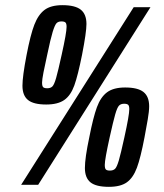

<svg xmlns="http://www.w3.org/2000/svg" viewBox="-20 -716 637 744"><path d="M67 -384Q67 -420 83 -503Q98 -581 113 -620Q128 -659 152.5 -677.5Q177 -696 222 -696Q271 -696 293 -678.5Q315 -661 315 -623Q315 -591 298 -504Q282 -424 268 -385Q254 -346 229 -328.5Q204 -311 159 -311Q110 -311 88.5 -328.5Q67 -346 67 -384ZM62 0 498 -688H563L128 0ZM219 -504Q238 -589 238 -612Q238 -625 233.5 -629Q229 -633 218 -633Q205 -633 198.5 -625.5Q192 -618 184 -592Q176 -566 163 -504Q154 -464 148.5 -435.5Q143 -407 143 -396Q143 -382 147.5 -378Q152 -374 163 -374Q176 -374 183 -381Q190 -388 197.5 -414Q205 -440 219 -504ZM309 -65Q309 -104 326 -184Q341 -261 355.5 -300.5Q370 -340 395 -358.5Q420 -377 465 -377Q514 -377 536 -359.5Q558 -342 558 -304Q558 -285 552.5 -253Q547 -221 540 -184Q525 -105 510.5 -66Q496 -27 471.5 -9.5Q447 8 402 8Q352 8 330.5 -9.5Q309 -27 309 -65ZM462 -184Q481 -270 481 -293Q481 -306 476.5 -310Q472 -314 461 -314Q448 -314 441 -306.5Q434 -299 426.5 -273Q419 -247 405 -184Q386 -98 386 -77Q386 -63 390.5 -59Q395 -55 406 -55Q419 -55 426 -62Q433 -69 440.5 -94.5Q448 -120 462 -184Z"/></svg>

Font: Saira Ultra Condensed
Style: Bold Italic
Weight: 700
Width: 1
Italic angle: -12°
Designer: Hector Gatti with collaboration of the Omnibus-Type team
Foundry: Omnibus-Type
Version: Version 1.001; ttfautohint (v1.8)